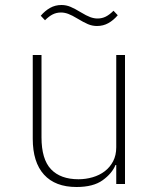

<svg xmlns="http://www.w3.org/2000/svg" viewBox="-20 -736 640 768"><path d="M445 -76H442Q428 -42 390.5 -15Q353 12 286 12Q201 12 156 -37.5Q111 -87 111 -181V-516H146V-187Q146 -99 184 -59Q222 -19 294 -19Q323 -19 350.5 -27Q378 -35 399 -51Q420 -67 432.5 -91Q445 -115 445 -147V-516H480V0H445ZM368 -632Q349 -632 331.5 -639.5Q314 -647 291 -661Q268 -675 253 -680.5Q238 -686 224 -686Q206 -686 191 -678.5Q176 -671 160 -655L143 -673Q160 -693 180.5 -704.5Q201 -716 226 -716Q245 -716 262.5 -708.5Q280 -701 303 -687Q326 -673 341 -667.5Q356 -662 370 -662Q388 -662 403 -669.5Q418 -677 434 -693L451 -675Q434 -655 413.5 -643.5Q393 -632 368 -632Z"/></svg>

Font: IBM Plex Mono ExtLt
Style: Regular
Weight: 200
Monospace: yes
Designer: Mike Abbink, Paul van der Laan, Pieter van Rosmalen
Foundry: Bold Monday
Version: Version 2.3